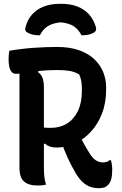

<svg xmlns="http://www.w3.org/2000/svg" viewBox="-20 -966 640 1006"><path d="M388 -279Q401 -248 415.5 -220.5Q430 -193 448 -165Q464 -138 481.5 -126.5Q499 -115 519 -115Q532 -115 539.5 -118Q547 -121 555 -127H561Q565 -114 566.5 -101.5Q568 -89 568 -75Q568 -46 562.5 -26.5Q557 -7 547 2Q538 12 526.5 16Q515 20 498 20Q474 20 452.5 12.5Q431 5 412 -13Q393 -31 377 -58Q352 -101 333.5 -141.5Q315 -182 301 -225ZM29 -700Q93 -711 156.5 -715.5Q220 -720 279 -720Q346 -720 395 -702.5Q444 -685 475 -655Q506 -625 521 -587.5Q536 -550 536 -510V-495Q536 -426 514 -370Q492 -314 455 -274.5Q418 -235 372 -214Q326 -193 278 -193Q257 -193 242 -198Q227 -203 216 -213L183 -211V-304Q195 -300 207.5 -298Q220 -296 246 -296Q294 -296 330.5 -318.5Q367 -341 388 -384Q409 -427 409 -490V-504Q409 -526 405.5 -543.5Q402 -561 395 -576Q371 -590 344.5 -594.5Q318 -599 281 -599Q227 -599 182.5 -594Q138 -589 107.5 -584Q77 -579 64 -579Q44 -579 34.5 -599Q25 -619 25 -657Q25 -669 26 -679.5Q27 -690 29 -700ZM221 1Q210 4 200.5 5Q191 6 177 6Q129 6 105.5 -15.5Q82 -37 82 -85Q82 -151 82 -218Q82 -285 82 -351.5Q82 -418 82 -484.5Q82 -551 82 -618H191L179 -588Q196 -577 203 -557.5Q210 -538 210 -509Q210 -441 210 -371.5Q210 -302 210 -231.5Q210 -161 210 -91Q210 -65 212 -43Q214 -21 221 1ZM189 -781Q167 -781 151.5 -784.5Q136 -788 123 -796Q114 -801 112.5 -808.5Q111 -816 114 -825Q124 -863 148 -890Q172 -917 208.5 -931.5Q245 -946 294 -946H302Q350 -946 386.5 -931.5Q423 -917 447 -890Q471 -863 482 -825Q485 -816 483 -808.5Q481 -801 473 -796Q460 -788 444.5 -784.5Q429 -781 407 -781Q391 -813 365.5 -829Q340 -845 298 -849Q256 -845 230.5 -829Q205 -813 189 -781Z"/></svg>

Font: Recursive Monospace Casual SemiBold
Style: Regular
Weight: 600
Version: Version 1.047